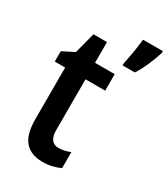

<svg xmlns="http://www.w3.org/2000/svg" viewBox="-190 -848 830 947"><g transform="rotate(30 225.5 -375.0)"><path d="M244 -89Q274 -89 309 -103V-12Q289 -2 263.5 4Q238 10 209 10Q143 10 108.5 -29Q74 -68 74 -156V-449H15V-508L82 -542L113 -661H190V-543H302V-449H190V-161Q190 -89 244 -89ZM451 -750Q441 -716 422.5 -673.5Q404 -631 384 -600H314V-612Q317 -627 322.5 -655Q328 -683 332 -712Q336 -741 338 -760H451Z"/></g></svg>

Font: Noto Sans Ethiopic Condensed SemiBold
Style: Regular
Weight: 600
Width: 3
Designer: Monotype Design Team
Foundry: Monotype Imaging Inc.
Version: Version 2.102; ttfautohint (v1.8.4.7-5d5b)